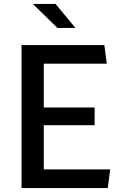

<svg xmlns="http://www.w3.org/2000/svg" viewBox="-20 -960 660 980"><path d="M90 0H530L542.5 -95.5H203.5V-321H463V-411.5H203.5V-635H525L512.5 -730H90ZM147.5 -940 273 -817.5H365L263.5 -940Z"/></svg>

Font: Monaspace Krypton Medium
Style: Regular
Weight: 500
Designer: Riley Cran & the Lettermatic Team
Foundry: Lettermatic
Version: Version 1.101 (Monaspace Krypton)